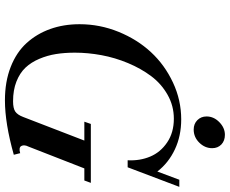

<svg xmlns="http://www.w3.org/2000/svg" viewBox="-94 -792 900 751"><g transform="rotate(90 355.5 -417.0)"><path d="M487.3 -725.1Q464.8 -725.1 450.4 -739.5Q436 -753.9 436 -775.4Q436 -803.7 458.3 -825.4Q480.5 -847.2 507.8 -847.2Q531.2 -847.2 545.7 -833.3Q560.1 -819.3 560.1 -797.4Q560.1 -769 538.6 -747.1Q517.1 -725.1 487.3 -725.1ZM373 13.2Q299.8 13.2 242.4 -9.3Q185.1 -31.7 148.9 -71.5Q112.8 -111.3 94 -163.8Q75.2 -216.3 75.2 -278.8Q75.2 -357.9 105 -431.2Q134.8 -504.4 184.6 -558.1Q234.4 -611.8 303.2 -644Q372.1 -676.3 447.3 -676.3Q512.2 -676.3 564.7 -651.6Q617.2 -627 651.4 -583L683.6 -668.9H711.4L634.8 -466.8H607.4Q609.9 -514.6 593 -554.9Q576.2 -595.2 537.6 -621.3Q499 -647.5 444.8 -647.5Q394.5 -647.5 351.3 -623Q308.1 -598.6 278.3 -558.8Q248.5 -519 227.3 -468.3Q206.1 -417.5 196.3 -364.5Q186.5 -311.5 186.5 -260.3Q186.5 -220.2 191.9 -186.5Q197.3 -152.8 210.7 -121.1Q224.1 -89.4 245.1 -67.1Q266.1 -44.9 299.6 -31.7Q333 -18.6 376.5 -18.6Q404.3 -18.6 417 -27.3Q429.7 -36.1 438 -58.1L530.3 -297.4H456.5L465.3 -322.8H695.8L686.5 -297.4H639.2L554.2 -79.6Q545.4 -62 551.5 -51Q557.6 -40 579.6 -46.4L585.9 -21.5Q462.9 13.2 373 13.2Z"/></g></svg>

Font: Elstob 18pt Medium
Style: Italic
Weight: 500
Italic angle: -20°
Designer: Peter S. Baker
Version: Version 1.015